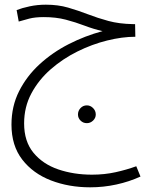

<svg xmlns="http://www.w3.org/2000/svg" viewBox="-20 -406 670 820"><path d="M365 394Q274 394 197.5 364.5Q121 335 75 275.5Q29 216 29 126Q29 48 61.5 -16.5Q94 -81 149 -131.5Q204 -182 273.5 -217.5Q343 -253 418 -273Q379 -282 341 -296.5Q303 -311 261 -322Q219 -333 167 -333Q130 -333 105 -326.5Q80 -320 60 -314L51 -363Q74 -372 107 -379Q140 -386 176 -386Q228 -386 271 -373.5Q314 -361 355.5 -345Q397 -329 443 -316.5Q489 -304 548 -303H557L558 -249Q502 -249 437.5 -233Q373 -217 310.5 -186Q248 -155 196.5 -110Q145 -65 114 -7Q83 51 83 121Q83 198 123 246.5Q163 295 229 317.5Q295 340 373 340Q426 340 473.5 329.5Q521 319 562 304L580 348Q532 370 477 382Q422 394 365 394ZM351 120Q335 120 324 109Q313 98 313 83Q313 67 324 55.5Q335 44 351 44Q366 44 377.5 55.5Q389 67 389 83Q389 98 377.5 109Q366 120 351 120Z"/></svg>

Font: Noto Sans Arabic Light
Style: Regular
Weight: 300
Designer: Monotype Design Team, Nadine Chahine, Nizar Qandah and Khaled Hosny
Foundry: Monotype Imaging Inc.
Version: Version 2.012; ttfautohint (v1.8.4.7-5d5b)